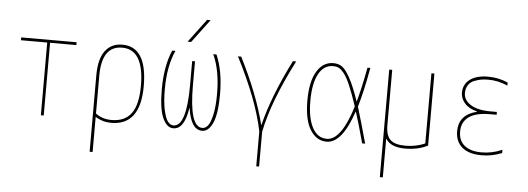

<svg xmlns="http://www.w3.org/2000/svg" viewBox="-57 -922 3615 1315"><g transform="rotate(5 1750.0 -265.0)"><path d="M259.8 -500V0H240.2V-500H59.6V-519.5H440.4V-500Z M754.9 -509.8Q615.2 -509.8 615.2 -304.7V-44.9Q660.2 -9.8 724.6 -9.8Q816.4 -9.8 860.8 -70.8Q905.3 -131.8 905.3 -259.8Q905.3 -509.8 754.9 -509.8ZM724.6 9.8Q665 9.8 615.2 -21.5V219.7H594.7V-304.7Q594.7 -418 636.7 -474.1Q678.7 -530.3 754.9 -530.3Q924.8 -530.3 924.8 -260.3Q924.8 9.8 724.6 9.8Z M1249 -136.7Q1226.6 10.7 1150.4 9.8Q1106.4 9.8 1078.1 -52.7Q1049.8 -115.2 1049.8 -250Q1049.8 -409.2 1097.7 -519.5H1120.1Q1070.3 -411.1 1070.3 -250Q1070.3 -166 1082.5 -109.9Q1094.7 -53.7 1111.8 -31.7Q1128.9 -9.8 1150.4 -9.8Q1240.2 -9.8 1240.2 -294.9V-460H1259.8V-294.9Q1259.8 -9.8 1349.6 -9.8Q1371.1 -9.8 1388.2 -31.7Q1405.3 -53.7 1417.5 -109.9Q1429.7 -166 1429.7 -250Q1429.7 -412.1 1379.9 -519.5H1402.3Q1450.2 -408.2 1450.2 -250Q1450.2 -115.2 1421.9 -52.7Q1393.6 9.8 1349.6 9.8Q1272.5 9.8 1251 -136.7ZM1221.7 -589.8H1197.3L1317.4 -750H1341.8Z M1749 -66.4H1751Q1801.8 -270.5 1927.7 -519.5H1950.2Q1801.8 -230.5 1759.8 -19.5V219.7H1740.2V-19.5Q1698.2 -230.5 1549.8 -519.5H1572.3Q1698.2 -270.5 1749 -66.4Z M2469.7 0H2449.2Q2411.1 -140.6 2386.7 -214.8Q2311.5 9.8 2205.1 9.8Q2135.7 9.8 2092.8 -58.1Q2049.8 -126 2049.8 -259.8Q2049.8 -391.6 2092.3 -460.9Q2134.8 -530.3 2205.1 -530.3Q2240.2 -530.3 2265.1 -513.2Q2290 -496.1 2320.8 -440.4Q2351.6 -384.8 2386.7 -281.2Q2412.1 -370.1 2440.4 -519.5H2460Q2429.7 -351.6 2398.4 -248Q2430.7 -142.6 2469.7 0ZM2377 -247.1Q2347.7 -335 2324.2 -389.6Q2300.8 -444.3 2279.8 -469.7Q2258.8 -495.1 2242.7 -502.4Q2226.6 -509.8 2205.1 -509.8Q2140.6 -509.8 2105.5 -443.8Q2070.3 -377.9 2070.3 -259.8Q2070.3 -141.6 2105.5 -75.7Q2140.6 -9.8 2205.1 -9.8Q2303.7 -9.8 2377 -247.1Z M2900.4 -519.5V-24.4Q2834 9.8 2745.1 9.8Q2643.6 9.8 2610.4 -47.9V219.7H2589.8V-519.5H2610.4V-139.6Q2610.4 -69.3 2641.1 -39.6Q2671.9 -9.8 2745.1 -9.8Q2818.4 -9.8 2879.9 -37.1V-519.5Z M3213.9 -286.1Q3156.2 -300.8 3127.9 -333.5Q3099.6 -366.2 3099.6 -405.3Q3099.6 -462.9 3144 -496.6Q3188.5 -530.3 3269.5 -530.3Q3340.8 -530.3 3405.3 -502V-480.5Q3339.8 -510.7 3269.5 -509.8Q3244.1 -509.8 3222.2 -505.9Q3200.2 -502 3175.3 -492.2Q3150.4 -482.4 3135.3 -459.5Q3120.1 -436.5 3120.1 -405.3Q3120.1 -356.4 3168.5 -325.7Q3216.8 -294.9 3304.7 -294.9H3349.6V-275.4H3304.7Q3207 -275.4 3158.7 -240.2Q3110.4 -205.1 3110.4 -139.6Q3110.4 -76.2 3151.9 -43Q3193.4 -9.8 3269.5 -9.8Q3341.8 -9.8 3410.2 -40V-17.6Q3339.8 10.7 3269.5 9.8Q3182.6 9.8 3136.2 -29.8Q3089.8 -69.3 3089.8 -139.6Q3089.8 -253.9 3213.9 -284.2Z"/></g></svg>

Font: Mgen+ 1mn thin
Style: Regular
Weight: 100
Designer: [Source Han Sans]
Ryoko NISHIZUKA  (kana & ideographs); Paul D. Hunt (Latin, Greek & Cyrillic); Wenlong ZHANG  (bopomofo
Version: Version 1.059.20150602